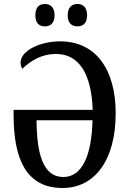

<svg xmlns="http://www.w3.org/2000/svg" viewBox="-20 -932 647 961"><path d="M368 -800C393 -800 416 -814 416 -855C416 -898 393 -912 368 -912C341 -912 319 -898 319 -855C319 -814 341 -800 368 -800ZM205 -800C230 -800 253 -814 253 -855C253 -898 230 -912 205 -912C178 -912 157 -898 157 -855C157 -814 178 -800 205 -800ZM293 9C454 9 559 -130 559 -365C559 -585 459 -725 281 -725C178 -725 83 -677 83 -619C83 -604 87 -595 92 -588C137 -631 191 -662 260 -662C375 -662 438 -563 444 -382H48V-357C48 -132 114 9 293 9ZM297 -46C193 -46 164 -168 163 -330H443C439 -156 392 -46 297 -46Z"/></svg>

Font: Noto Serif Condensed Medium
Style: Regular
Weight: 500
Width: 3
Designer: Monotype Design Team
Foundry: Monotype Imaging Inc.
Version: Version 2.015